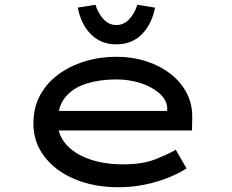

<svg xmlns="http://www.w3.org/2000/svg" viewBox="-20 -775 971 805"><path d="M477 10Q373 10 292 -24.5Q211 -59 165.5 -119.5Q120 -180 120 -257Q120 -323 147.5 -374.5Q175 -426 223.5 -462Q272 -498 335 -517.5Q398 -537 468 -537Q534 -537 592 -518.5Q650 -500 694 -466Q738 -432 762.5 -385.5Q787 -339 786 -282L785 -228H216L193 -310H696L681 -303V-327Q676 -361 644.5 -387Q613 -413 566.5 -427.5Q520 -442 468 -442Q400 -442 344 -425Q288 -408 255 -369Q222 -330 222 -264Q222 -210 257 -170Q292 -130 354 -108Q416 -86 497 -86Q578 -86 631 -107Q684 -128 717 -147L762 -69Q732 -49 686.5 -30.5Q641 -12 587 -1Q533 10 477 10ZM468 -589Q404 -589 362 -630.5Q320 -672 306 -743L380 -755Q393 -716 415.5 -693Q438 -670 468 -670Q498 -670 520.5 -693Q543 -716 556 -755L630 -743Q616 -672 574 -630.5Q532 -589 468 -589Z"/></svg>

Font: Lexend Zetta
Style: Regular
Weight: 400
Designer: Bonnie Shaver-Troup, Thomas Jockin
Foundry: Lexend
Version: Version 1.007